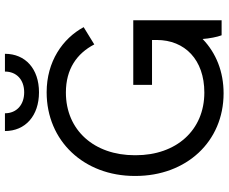

<svg xmlns="http://www.w3.org/2000/svg" viewBox="-94 -824 926 778"><g transform="rotate(-90 369.0 -435.0)"><path d="M227 -878C227 -795 289 -740 384 -740C479 -740 540 -795 540 -878H468C468 -831 435 -800 384 -800C333 -800 299 -831 299 -878ZM380 8C467 8 543 -22 600 -77C602 -50 608 -18 615 0H676V-358H414V-282H596V-263C596 -149 516 -70 383 -70C230 -70 129 -184 129 -348V-352C129 -516 230 -631 383 -631C478 -631 541 -587 578 -516L648 -559C602 -644 509 -709 384 -709C187 -709 45 -558 45 -352V-349C45 -143 184 8 380 8Z"/></g></svg>

Font: Fixel Display Regular
Style: Regular
Weight: 400
Designer: AlfaBravo + MacPaw
Foundry: Kyrylo Tkachov, Marchela Mozhyna, Serhii Makarenko, Maria Weinstein, Zakhar Kryvoshyya
Version: Version 1.211